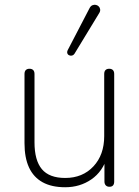

<svg xmlns="http://www.w3.org/2000/svg" viewBox="-20 -779 585 807"><path d="M254 8Q197 8 159 -13Q121 -34 102 -75Q83 -116 83 -177V-468Q83 -479 88.5 -484.5Q94 -490 104 -490Q114 -490 119.5 -484.5Q125 -479 125 -468V-181Q125 -105 156 -68Q187 -31 254 -31Q327 -31 372.5 -79.5Q418 -128 418 -207V-468Q418 -479 423.5 -484.5Q429 -490 439 -490Q449 -490 454.5 -484.5Q460 -479 460 -468V-16Q460 6 440 6Q430 6 424.5 0Q419 -6 419 -16V-121H431Q412 -58 364 -25Q316 8 254 8ZM293 -553Q289 -547 283 -545.5Q277 -544 271 -546.5Q265 -549 263 -555Q261 -561 265 -569L356 -744Q361 -754 368.5 -757Q376 -760 383 -758.5Q390 -757 395 -752Q400 -747 401 -739.5Q402 -732 397 -724Z"/></svg>

Font: Nunito ExtraLight
Style: Regular
Weight: 200
Designer: Vernon Adams
Foundry: Vernon Adams
Version: Version 3.602